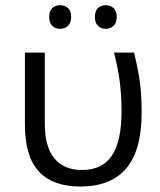

<svg xmlns="http://www.w3.org/2000/svg" viewBox="-20 -696 605 726"><path d="M284.2 9.3Q179.7 9.3 127 -47.6Q74.2 -104.5 74.2 -225.1V-497.1H149.4V-228.5Q149.4 -141.6 185.3 -97.4Q221.2 -53.2 290.5 -53.2Q366.2 -53.2 402.8 -107.2Q439.5 -161.1 439.5 -274.9Q439.5 -334 433.1 -384.8Q426.8 -435.5 411.1 -497.1H486.8Q502.9 -431.6 509.3 -383.1Q515.6 -334.5 515.6 -271Q515.6 -127 457 -58.8Q398.4 9.3 284.2 9.3ZM166 -631.8Q166 -655.3 178 -665.8Q189.9 -676.3 207 -676.3Q224.1 -676.3 236.6 -665.8Q249 -655.3 249 -631.8Q249 -608.9 236.6 -597.9Q224.1 -586.9 207 -586.9Q189.9 -586.9 178 -597.9Q166 -608.9 166 -631.8ZM338.9 -631.8Q338.9 -655.3 350.8 -665.8Q362.8 -676.3 379.4 -676.3Q396.5 -676.3 408.9 -665.8Q421.4 -655.3 421.4 -631.8Q421.4 -608.9 408.9 -597.9Q396.5 -586.9 379.4 -586.9Q362.8 -586.9 350.8 -597.9Q338.9 -608.9 338.9 -631.8Z"/></svg>

Font: Bpm'online Open Sans
Style: Regular
Weight: 400
Foundry: Ascender Corporation
Version: Version 1.10